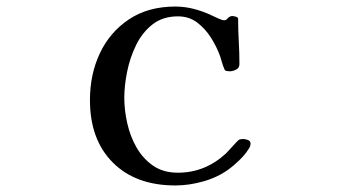

<svg xmlns="http://www.w3.org/2000/svg" viewBox="-20 -562 1040 587"><path d="M746 -123Q746 -117 743.5 -112Q741 -107 737 -102Q729 -89 711 -71.5Q693 -54 680 -45Q646 -20 602 -7.5Q558 5 516 5Q395 5 325 -65Q255 -135 255 -256Q255 -335 285.5 -399.5Q316 -464 374.5 -503Q433 -542 516 -542Q545 -542 573.5 -534.5Q602 -527 627 -515Q634 -512 646.5 -506Q659 -500 666 -500Q672 -500 677 -507Q683 -513 691 -513Q694 -513 701 -511Q708 -509 708 -504Q708 -470 710 -435.5Q712 -401 712 -366Q712 -354 701.5 -349Q691 -344 682 -344Q678 -344 672.5 -345Q667 -346 666 -351Q662 -360 659 -370Q656 -380 653 -390Q643 -418 625.5 -446Q608 -474 583 -493Q558 -512 524 -512Q478 -512 446.5 -487.5Q415 -463 396 -424Q377 -385 368.5 -342Q360 -299 360 -263Q360 -226 369 -185.5Q378 -145 397.5 -111Q417 -77 448 -55.5Q479 -34 524 -34Q607 -34 671 -93Q675 -97 683.5 -106.5Q692 -116 700.5 -125Q709 -134 711 -135Q715 -137 724 -137Q730 -137 738 -134Q746 -131 746 -123Z"/></svg>

Font: Kaisei Opti Medium
Style: Regular
Weight: 500
Designer: Font-Kai, 金井和夫
Foundry: KAZUO KANAI
Version: Version 5.003